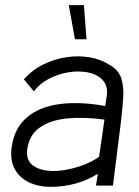

<svg xmlns="http://www.w3.org/2000/svg" viewBox="-20 -723 543 748"><path d="M177 5Q131 5 94.5 -12Q58 -29 38.5 -62.5Q19 -96 25 -147Q35 -223 84 -265Q133 -307 212 -317.5Q291 -328 390 -310L396 -349Q401 -388 380.5 -410.5Q360 -433 324.5 -440.5Q289 -448 248 -441.5Q207 -435 170.5 -416Q134 -397 112 -367L73 -414Q107 -452 151 -473Q195 -494 241.5 -500.5Q288 -507 330.5 -499.5Q373 -492 404 -472Q441 -452 452 -419Q463 -386 460 -342.5Q457 -299 451 -247L420 0H354L361 -46Q320 -20 273 -7.5Q226 5 177 5ZM366 -112 387 -257Q306 -268 240.5 -261.5Q175 -255 134 -225.5Q93 -196 86 -140Q82 -105 100 -86Q118 -67 150 -60.5Q182 -54 220.5 -59Q259 -64 297.5 -77.5Q336 -91 366 -112ZM317 -570H272L248 -703H307Z"/></svg>

Font: Kulim Park Light
Style: Italic
Weight: 300
Italic angle: -8°
Designer: Noponies / Dale Sattler
Foundry: Noponies
Version: Version 1.000; ttfautohint (v1.8.3)